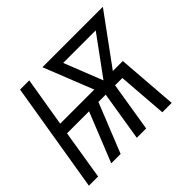

<svg xmlns="http://www.w3.org/2000/svg" viewBox="-134 -688 856 856"><g transform="rotate(-45 294.5 -260.0)"><path d="M-11 0 75 -520H133L94 -286H309L216 -520H597L426 -286H489L511 0H452L434 -234H388L350 0H291L329 -234H283L189 0H130L224 -234H85L47 0ZM367 -286 500 -468H295Z"/></g></svg>

Font: Iosevka Light Extended
Style: Italic
Weight: 300
Width: 7
Italic angle: -9°
Monospace: yes
Designer: Belleve Invis
Foundry: Belleve Invis
Version: Version 32.5.0; ttfautohint (v1.8.4)